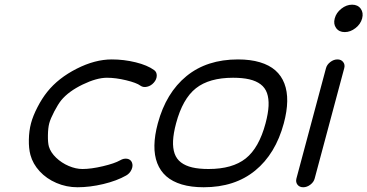

<svg xmlns="http://www.w3.org/2000/svg" viewBox="-20 -789 1548 809"><path d="M486.1 -113.5Q501.7 -122.6 516.1 -120Q530.5 -117.4 535.9 -104.5Q541.5 -90.8 534.3 -74.6Q527.1 -58.3 511.7 -49.6Q472.2 -27.1 415.4 -13.5Q358.6 0 306.6 0Q259.8 0 217.8 -18.1Q175.8 -36.1 147.1 -67.3Q118.4 -98.4 108.2 -136.2Q100.8 -163.8 101.6 -200.8Q102.3 -237.8 110.6 -269.3Q118.9 -300.8 138.1 -337.8Q157.2 -374.8 179.4 -402.3Q225.8 -460.2 303 -499.4Q380.1 -538.6 450.9 -538.6Q502.4 -538.6 551.9 -526.4Q601.3 -514.2 629.4 -493.7Q640.9 -485.4 640.5 -469.8Q640.1 -454.3 628.2 -440.9Q616.2 -427.2 599.7 -423.5Q583.3 -419.7 571.8 -428Q555.4 -440.2 511.6 -450.8Q467.8 -461.4 430.4 -461.4Q387.5 -461.4 328.4 -432.9Q269.3 -404.3 238.3 -366.9Q224.9 -350.3 208.7 -319.5Q192.6 -288.6 187.5 -269.3Q182.4 -250 181.9 -218.9Q181.4 -187.7 186 -171.4Q193.4 -146.7 216.4 -124.6Q239.5 -102.5 269.5 -89.7Q299.6 -76.9 327.4 -76.9Q364 -76.9 413.5 -88.6Q462.9 -100.3 486.1 -113.5Z M961.9 -461.4Q861.6 -461.4 805.5 -417.1Q749.5 -372.8 721.9 -269.3Q710.7 -227.3 709.2 -195.9Q707.8 -164.6 715.8 -141.7Q723.9 -118.9 742.7 -104.6Q761.5 -90.3 790 -83.6Q818.6 -76.9 858.9 -76.9Q959.2 -76.9 1015.3 -121.3Q1071.3 -165.8 1098.9 -269.3Q1110.1 -311.3 1111.6 -342.7Q1113 -374 1105 -396.9Q1096.9 -419.7 1078.1 -433.8Q1059.3 -448 1030.8 -454.7Q1002.2 -461.4 961.9 -461.4ZM838.4 0Q785.6 0 746 -11.8Q706.3 -23.7 680.8 -46.1Q655.3 -68.6 642.6 -101.4Q629.9 -134.3 630.6 -176.4Q631.3 -218.5 645 -269.3Q679.7 -397.9 765.7 -468.3Q851.8 -538.6 982.7 -538.6Q1035.4 -538.6 1075.1 -526.7Q1114.7 -514.9 1140.3 -492.4Q1165.8 -470 1178.3 -437.1Q1190.9 -404.3 1190.2 -362.2Q1189.5 -320.1 1175.8 -269.3Q1141.1 -140.6 1055.2 -70.3Q969.2 0 838.4 0Z M1353.5 -501.5Q1357.4 -516.6 1371.7 -527.6Q1386 -538.6 1401.9 -538.6Q1417.5 -538.6 1426 -527.6Q1434.6 -516.6 1430.4 -501.5L1305.9 -36.9Q1302 -21.7 1287.7 -10.9Q1273.4 0 1257.6 0Q1241.7 0 1233.4 -10.9Q1225.1 -21.7 1229 -36.9ZM1478 -670.7Q1456.5 -653.8 1432.6 -653.8Q1408.7 -653.8 1396.4 -670.7Q1384 -687.5 1390.4 -711.4Q1396.7 -735.4 1418.2 -752.3Q1439.7 -769.3 1463.6 -769.3Q1487.5 -769.3 1499.9 -752.3Q1512.2 -735.4 1505.9 -711.4Q1499.5 -687.5 1478 -670.7Z"/></svg>

Font: Tecnico
Style: GruesoInclinado
Weight: 700
Italic angle: -15°
Version: Version 1.3